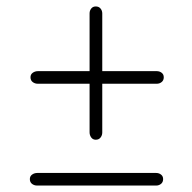

<svg xmlns="http://www.w3.org/2000/svg" viewBox="-20 -660 594 595"><path d="M74.5 -420.5Q74.5 -429.5 81.5 -434.5Q88.5 -439.5 97.5 -439.5H466Q474.5 -439.5 481 -434.5Q487.5 -429.5 487.5 -420.5Q487.5 -411 481 -405.8Q474.5 -400.5 466 -400.5H97Q88 -400.5 81.2 -405.8Q74.5 -411 74.5 -420.5ZM276.8 -227Q267.7 -227 262.7 -234Q257.6 -241 257.6 -250V-618.5Q257.6 -627 262.7 -633.5Q267.7 -640 276.8 -640Q286.3 -640 291.6 -633.5Q296.9 -627 296.9 -618.5V-249.5Q296.9 -240.5 291.6 -233.8Q286.3 -227 276.8 -227ZM72.5 -105Q72.5 -114 79.5 -119Q86.5 -124 95.5 -124H464Q472.5 -124 479 -119Q485.5 -114 485.5 -105Q485.5 -95.5 479 -90.2Q472.5 -85 464 -85H95Q86 -85 79.2 -90.2Q72.5 -95.5 72.5 -105Z"/></svg>

Font: Fraunces 9pt Light
Style: Regular
Weight: 300
Version: Version 1.000;[0bf87f6ff]